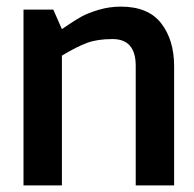

<svg xmlns="http://www.w3.org/2000/svg" viewBox="-20 -560 587 580"><path d="M390 -361Q390 -442 320 -442Q274 -442 243 -430.5Q212 -419 167 -392V0H51V-531H141L167 -472Q170 -474 188.5 -486.5Q207 -499 225.5 -509.5Q244 -520 277 -530Q310 -540 345 -540Q428 -540 467 -489.5Q506 -439 506 -360V0H390Z"/></svg>

Font: Exo
Style: DemiBold
Weight: 600
Designer: Natanael Gama
Version: Version 1.00